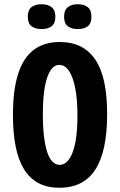

<svg xmlns="http://www.w3.org/2000/svg" viewBox="-20 -871 566 905"><path d="M260 14Q202 14 160.5 -8.5Q119 -31 92.5 -74.5Q66 -118 53.5 -182Q41 -246 41 -329Q41 -447 65.5 -523Q90 -599 139 -636Q188 -673 261 -673Q318 -673 360 -652Q402 -631 430 -589Q458 -547 471.5 -483Q485 -419 485 -333Q485 -247 471.5 -182Q458 -117 430.5 -73.5Q403 -30 360.5 -8Q318 14 260 14ZM261 -94Q286 -94 305 -119.5Q324 -145 334.5 -196.5Q345 -248 345 -325Q345 -403 334.5 -456Q324 -509 305 -537Q286 -565 259 -565Q236 -565 218.5 -539.5Q201 -514 191.5 -462.5Q182 -411 182 -332Q182 -272 187.5 -227Q193 -182 203 -152.5Q213 -123 228 -108.5Q243 -94 261 -94ZM346 -734Q317 -734 299.5 -747.5Q282 -761 282 -792Q282 -823 299.5 -837Q317 -851 346 -851Q377 -851 394 -837Q411 -823 411 -792Q411 -761 394 -747.5Q377 -734 346 -734ZM176 -734Q146 -734 128.5 -747.5Q111 -761 111 -793Q111 -823 128 -837Q145 -851 176 -851Q206 -851 223.5 -837Q241 -823 241 -793Q241 -761 223.5 -747.5Q206 -734 176 -734Z"/></svg>

Font: Bricolage Grotesque Condensed
Style: Bold
Weight: 700
Width: 3
Designer: Mathieu Triay
Foundry: Atelier Triay
Version: Version 1.001;gftools[0.9.33.dev8+g029e19f]